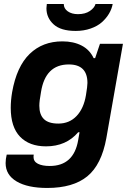

<svg xmlns="http://www.w3.org/2000/svg" viewBox="-20 -743 647 951"><path d="M355 -589.8Q281.2 -589.8 245.6 -622.3Q210 -654.8 210 -702.1Q210 -709.5 211.9 -723.1H295.9Q295.9 -700.7 315.7 -686.8Q335.4 -672.9 366.2 -672.9Q402.3 -672.9 425 -688.5Q447.8 -704.1 453.1 -723.1H538.1Q533.7 -698.7 520 -675.5Q506.3 -652.3 484.4 -632.8Q462.4 -613.3 428.7 -601.6Q395 -589.8 355 -589.8ZM213.9 188Q117.2 188 62.5 155.8Q7.8 123.5 7.8 64.9Q7.8 44.9 13.2 22.9H147Q146 27.8 146 34.2Q146 57.1 167.7 68.1Q189.5 79.1 226.1 79.1Q345.2 79.1 367.2 -48.8Q368.7 -56.2 370.8 -69.8Q373 -83.5 374 -87.9H367.2Q307.6 -18.1 208 -18.1Q125.5 -18.1 79.3 -65.9Q33.2 -113.8 33.2 -209Q33.2 -245.6 40 -286.1Q62.5 -413.6 126.7 -475.8Q190.9 -538.1 289.1 -538.1Q344.2 -538.1 384.3 -517.3Q424.3 -496.6 443.8 -455.1H451.2L475.1 -525.9H588.9L506.8 -59.1Q482.9 72.8 412.4 130.4Q341.8 188 213.9 188ZM269 -130.9Q323.7 -130.9 359.4 -168.5Q395 -206.1 405.8 -272Q413.1 -316.4 413.1 -332Q413.1 -423.8 320.8 -423.8Q204.6 -423.8 183.1 -287.1Q174.8 -242.2 174.8 -219.2Q174.8 -175.3 197.5 -153.1Q220.2 -130.9 269 -130.9Z"/></svg>

Font: Archivo
Style: Bold Italic
Weight: 700
Italic angle: -10°
Designer: Hector Gatti
Foundry: Omnibus-Type
Version: Version 2.001